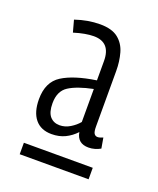

<svg xmlns="http://www.w3.org/2000/svg" viewBox="-85 -734 415 503"><g transform="rotate(20 122.0 -482.0)"><path d="M26 -439Q26 -487 58.5 -507.5Q91 -528 152 -537V-591Q152 -643 105 -643Q94 -643 80 -640.5Q66 -638 50 -633L41 -666Q76 -678 110 -678Q143 -678 160.5 -664Q178 -650 184.5 -627Q191 -604 191 -577V-423Q191 -408 194.5 -403Q198 -398 204 -398Q210 -398 219 -402L224 -373Q217 -369 208.5 -366.5Q200 -364 191 -364Q160 -364 155 -394Q142 -380 125.5 -372Q109 -364 88 -364Q58 -364 42 -383.5Q26 -403 26 -439ZM63 -441Q63 -416 73 -404.5Q83 -393 100 -393Q115 -393 129 -401.5Q143 -410 152 -421V-513Q108 -504 85.5 -489.5Q63 -475 63 -441ZM28 -286V-318H220V-286Z"/></g></svg>

Font: Georama Condensed Light
Style: Regular
Weight: 300
Width: 3
Designer: Jean-Baptiste Levee
Foundry: Production Type
Version: Version 1.000